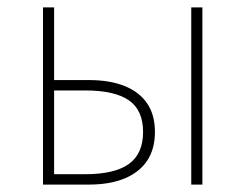

<svg xmlns="http://www.w3.org/2000/svg" viewBox="-20 -498 662 518"><path d="M96 0V-478H126V-282H220Q276 -282 316 -266Q356 -250 377 -219Q398 -188 398 -142Q398 -96 377 -64.5Q356 -33 316 -16.5Q276 0 220 0ZM126 -28H210Q289 -28 327.5 -55.5Q366 -83 366 -142Q366 -201 327.5 -227.5Q289 -254 210 -254H126ZM496 0V-478H526V0Z"/></svg>

Font: Source Sans Variable
Style: Regular
Weight: 200
Designer: Paul D. Hunt
Foundry: Adobe Systems Incorporated
Version: Version 3.006;hotconv 1.0.111;makeotfexe 2.5.65597